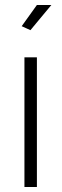

<svg xmlns="http://www.w3.org/2000/svg" viewBox="-20 -750 247 770"><path d="M102 -629 67 -645 128 -730H186ZM78 0V-520H128V0Z"/></svg>

Font: Oxford Sans
Style: Regular
Weight: 300
Designer: Matt McInerney, Pablo Impallari, Rodrigo Fuenzalida
Foundry: Matt McInerney, Pablo Impallari, Rodrigo Fuenzalida
Version: Version 3.000g; ttfautohint (v1.5) -l 8 -r 28 -G 28 -x 14 -D